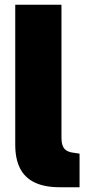

<svg xmlns="http://www.w3.org/2000/svg" viewBox="-20 -783 366 806"><path d="M231 3Q167 3 125.5 -17Q84 -37 64 -76.5Q44 -116 44 -175V-763H238V-205Q238 -186 242.5 -173Q247 -160 256.5 -153Q266 -146 281 -143L314 -138V3Z"/></svg>

Font: Exo Thin Black
Style: Regular
Weight: 900
Version: Version 2.000